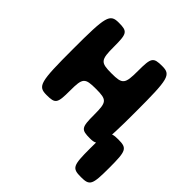

<svg xmlns="http://www.w3.org/2000/svg" viewBox="-186 -673 991 991"><g transform="rotate(45 310.0 -177.0)"><path d="M512 -264C512 -504 506 -528 442 -528C377 -528 371 -518 371 -422C371 -326 363 -316 283 -316C203 -316 195 -326 195 -422C195 -518 189 -528 125 -528C60 -528 54 -504 54 -264C54 -24 60 0 125 0C189 0 195 -9 195 -102C195 -194 203 -203 283 -203C363 -203 371 -194 371 -102C371 -9 377 0 442 0C506 0 512 -24 512 -264ZM620 37C620 -87 614 -100 550 -100C485 -100 479 -87 479 37C479 161 485 174 550 174C614 174 620 161 620 37Z"/></g></svg>

Font: Asimov Print
Style: A
Weight: 500
Designer: Google
Version: Version 2.000980: 2014